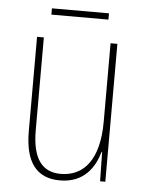

<svg xmlns="http://www.w3.org/2000/svg" viewBox="-49 -680 556 731"><g transform="rotate(5 229.0 -315.0)"><path d="M338 -640H120V-616H338ZM380 -527H354V-227C354 -82 296 -15 208 -15C138 -15 99 -62 99 -173V-527H73V-166C73 -49 117 10 207 10C300 10 339 -53 356 -112H358L360 0H380Z"/></g></svg>

Font: Noto Sans Sinhala Condensed Thin
Style: Regular
Weight: 100
Width: 3
Designer: Jelle Bosma - Monotype Design Team
Foundry: Monotype Imaging Inc.
Version: Version 2.006